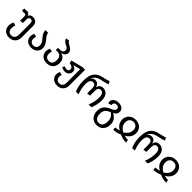

<svg xmlns="http://www.w3.org/2000/svg" viewBox="428 -2563 4592 4592"><g transform="rotate(45 2723.5 -267.5)"><path d="M328 -539C277 -539 232 -524 212 -460C200 -525 161 -539 127 -539C101 -539 85 -533 66 -533C57 -533 47 -535 35 -539L25 -470C41 -459 57 -456 73 -456C89 -456 102 -459 118 -459C149 -459 166 -444 166 -404V-257L254 -267V-390C254 -443 279 -467 320 -467C362 -467 385 -443 385 -384V-9C385 82 348 142 262 142C187 142 147 91 147 16C147 -28 155 -63 166 -95L87 -116C69 -80 54 -34 54 16C54 117 117 216 263 216C395 216 477 127 477 0V-386C477 -496 404 -539 328 -539Z M809 14C926 14 1017 -59 1017 -178C1017 -342 847 -413 847 -527H755C755 -361 920 -320 920 -180C920 -113 887 -60 809 -60C738 -60 696 -105 696 -172C696 -203 701 -231 709 -255L631 -276C614 -245 603 -209 603 -169C603 -77 670 14 809 14Z M1119 -180C1119 -78 1185 14 1334 14C1472 14 1555 -78 1555 -210C1555 -326 1483 -392 1408 -404C1483 -422 1532 -461 1532 -533C1532 -667 1348 -670 1338 -749L1248 -739C1258 -612 1440 -633 1440 -527C1440 -479 1405 -441 1339 -441H1271L1265 -367H1319C1415 -367 1456 -301 1456 -217C1456 -123 1425 -60 1334 -60C1253 -60 1212 -109 1212 -182C1212 -218 1218 -246 1227 -271L1148 -292C1130 -258 1119 -224 1119 -180Z M1664 -191C1689 -169 1728 -151 1778 -151C1869 -151 1926 -211 1926 -288C1926 -343 1889 -391 1814 -407L2004 -453V-5C2004 71 1976 142 1890 142C1819 142 1777 99 1777 32C1777 5 1780 -20 1788 -43L1710 -64C1693 -33 1684 -2 1684 36C1684 127 1751 216 1890 216C2023 216 2096 121 2096 6V-527H2004L1707 -452L1724 -378C1772 -375 1842 -352 1842 -288C1842 -246 1817 -220 1775 -220C1741 -220 1721 -231 1701 -243Z M2311 0H2402C2360 -112 2343 -192 2343 -289C2343 -401 2378 -453 2445 -453C2492 -453 2530 -430 2530 -334V-162L2618 -172V-334C2618 -420 2652 -453 2706 -453C2754 -453 2805 -421 2805 -297C2805 -192 2786 -112 2744 0H2836C2866 -73 2898 -166 2898 -298C2898 -453 2814 -527 2714 -527C2641 -527 2591 -491 2575 -410C2557 -491 2512 -527 2446 -527C2410 -527 2372 -518 2336 -465C2365 -556 2438 -594 2486 -610C2578 -641 2671 -643 2741 -682L2702 -751C2651 -719 2543 -710 2466 -684C2314 -633 2250 -521 2250 -308C2250 -166 2280 -75 2311 0Z M2992 -36C2992 107 3075 216 3223 216C3362 216 3455 124 3455 -36C3455 -152 3391 -224 3302 -268C3376 -306 3396 -349 3396 -403C3396 -483 3328 -539 3223 -539C3127 -539 3044 -486 3044 -402C3044 -383 3048 -367 3055 -352L3140 -374C3139 -380 3138 -388 3138 -401C3138 -437 3163 -469 3223 -469C3277 -469 3300 -439 3300 -406C3300 -363 3283 -339 3184 -297C3057 -243 2992 -165 2992 -36ZM3246 -243C3316 -199 3356 -140 3356 -36C3356 78 3313 142 3223 142C3139 142 3089 82 3089 -36C3089 -136 3126 -193 3246 -243Z M3564 -315C3564 -191 3641 -123 3711 -83C3672 -70 3612 -63 3583 -63V12C3657 12 3751 -12 3798 -39C3850 -12 3920 12 4020 12L4008 -63C3980 -63 3928 -70 3884 -83C3956 -124 4034 -194 4034 -316C4034 -436 3950 -539 3800 -539C3650 -539 3564 -431 3564 -315ZM3663 -315C3663 -406 3712 -465 3800 -465C3887 -465 3935 -406 3935 -316C3935 -212 3861 -151 3799 -112C3737 -151 3663 -211 3663 -315Z M4214 0H4305C4263 -112 4246 -192 4246 -289C4246 -401 4281 -453 4348 -453C4395 -453 4433 -430 4433 -334V-162L4521 -172V-334C4521 -420 4555 -453 4609 -453C4657 -453 4708 -421 4708 -297C4708 -192 4689 -112 4647 0H4739C4769 -73 4801 -166 4801 -298C4801 -453 4717 -527 4617 -527C4544 -527 4494 -491 4478 -410C4460 -491 4415 -527 4349 -527C4313 -527 4275 -518 4239 -465C4268 -556 4341 -594 4389 -610C4481 -641 4574 -643 4644 -682L4605 -751C4554 -719 4446 -710 4369 -684C4217 -633 4153 -521 4153 -308C4153 -166 4183 -75 4214 0Z M4920 -315C4920 -191 4997 -123 5067 -83C5028 -70 4968 -63 4939 -63V12C5013 12 5107 -12 5154 -39C5206 -12 5276 12 5376 12L5364 -63C5336 -63 5284 -70 5240 -83C5312 -124 5390 -194 5390 -316C5390 -436 5306 -539 5156 -539C5006 -539 4920 -431 4920 -315ZM5019 -315C5019 -406 5068 -465 5156 -465C5243 -465 5291 -406 5291 -316C5291 -212 5217 -151 5155 -112C5093 -151 5019 -211 5019 -315Z"/></g></svg>

Font: FiraGO Unicode
Style: Regular
Weight: 400
Designer: bBox Type
Foundry: bBox Type GmbH
Version: Version 1.001;PS 001.001;hotconv 1.0.88;makeotf.lib2.5.64775